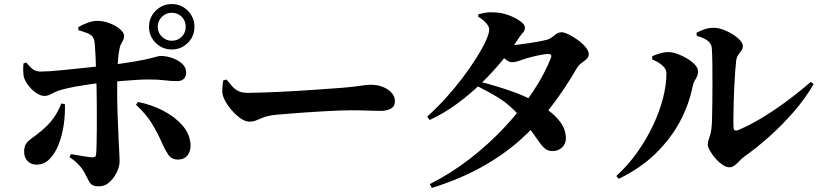

<svg xmlns="http://www.w3.org/2000/svg" viewBox="-20 -862 4040 947"><path d="M827 -618Q781 -618 748 -650.5Q715 -683 715 -730Q715 -776 748 -809Q781 -842 827 -842Q874 -842 906.5 -809Q939 -776 939 -730Q939 -683 906.5 -650.5Q874 -618 827 -618ZM469 57Q445 57 434.5 50Q424 43 417 28.5Q410 14 397 -10Q388 -28 369 -48.5Q350 -69 323 -87L330 -102Q363 -96 390.5 -91.5Q418 -87 437 -86Q445 -86 449 -89Q453 -92 454 -102Q456 -122 456.5 -156Q457 -190 457.5 -230Q458 -270 457.5 -310Q457 -350 457 -382Q457 -404 456 -436.5Q455 -469 454 -507Q453 -545 451.5 -579.5Q450 -614 448 -639Q446 -664 442 -671Q435 -688 415.5 -696.5Q396 -705 367 -713L366 -728Q384 -739 410 -749Q436 -759 462 -759Q489 -759 519 -748Q549 -737 570.5 -719.5Q592 -702 592 -685Q592 -673 587.5 -664Q583 -655 578 -646.5Q573 -638 570 -624Q565 -601 562.5 -571Q560 -541 559 -507.5Q558 -474 558 -441.5Q558 -409 558 -382Q558 -349 559.5 -311Q561 -273 562.5 -236Q564 -199 565.5 -165Q567 -131 568.5 -106Q570 -81 570 -68Q570 -42 556 -12.5Q542 17 519.5 37Q497 57 469 57ZM160 -50Q133 -50 116 -67.5Q99 -85 99 -113Q99 -138 108 -152Q117 -166 135.5 -179Q154 -192 181 -214Q220 -246 244 -279.5Q268 -313 282 -351L300 -349Q302 -303 295 -251Q288 -199 270.5 -153Q253 -107 225.5 -78.5Q198 -50 160 -50ZM199 -389Q182 -389 162.5 -401Q143 -413 126 -433Q109 -453 100 -475Q95 -489 94.5 -512Q94 -535 96 -549L109 -554Q129 -530 143.5 -519.5Q158 -509 182 -509Q198 -509 229 -511Q260 -513 297.5 -517Q335 -521 374 -525Q413 -529 445 -532.5Q477 -536 497 -538Q589 -549 640 -558Q691 -567 716.5 -573Q742 -579 752.5 -582.5Q763 -586 775 -586Q799 -586 827.5 -576.5Q856 -567 877 -549Q898 -531 898 -505Q898 -484 886.5 -473Q875 -462 853 -462Q822 -462 791.5 -466Q761 -470 714 -470Q689 -470 654 -468Q619 -466 579 -462.5Q539 -459 497 -455Q462 -452 424 -446.5Q386 -441 350.5 -434.5Q315 -428 286 -420Q268 -416 253.5 -408.5Q239 -401 226 -395Q213 -389 199 -389ZM858 -75Q826 -75 810 -99Q794 -123 783 -148Q758 -206 729 -253Q700 -300 651 -345L660 -359Q724 -347 782 -317.5Q840 -288 878.5 -245Q917 -202 920 -148Q921 -116 904.5 -95.5Q888 -75 858 -75ZM827 -661Q857 -661 876.5 -681Q896 -701 896 -730Q896 -759 876.5 -779Q857 -799 827 -799Q799 -799 778.5 -779Q758 -759 758 -730Q758 -701 778.5 -681Q799 -661 827 -661Z M1210 -262Q1188 -262 1162 -281.5Q1136 -301 1114 -329Q1092 -357 1082 -383Q1075 -402 1076.5 -424Q1078 -446 1081 -465L1097 -470Q1113 -450 1126.5 -435Q1140 -420 1157.5 -412Q1175 -404 1203 -404Q1231 -404 1271.5 -405.5Q1312 -407 1358.5 -409Q1405 -411 1452.5 -414Q1500 -417 1543 -420Q1586 -423 1619 -425.5Q1652 -428 1668 -429Q1718 -433 1754 -438.5Q1790 -444 1809 -444Q1842 -444 1869 -433Q1896 -422 1912 -404Q1928 -386 1928 -362Q1928 -338 1908.5 -326.5Q1889 -315 1856 -315Q1826 -315 1794 -316.5Q1762 -318 1707 -318Q1683 -318 1646.5 -316.5Q1610 -315 1566.5 -312.5Q1523 -310 1480.5 -307Q1438 -304 1401.5 -301Q1365 -298 1342 -296Q1304 -292 1282.5 -284Q1261 -276 1245.5 -269Q1230 -262 1210 -262Z M2100 46Q2205 -7 2299 -80Q2393 -153 2471.5 -237.5Q2550 -322 2608 -409Q2666 -496 2697 -576Q2705 -596 2684 -596Q2673 -596 2648.5 -591.5Q2624 -587 2599.5 -580.5Q2575 -574 2561 -569Q2545 -564 2532.5 -559.5Q2520 -555 2504 -555Q2492 -555 2472.5 -570Q2453 -585 2431 -603L2451 -642Q2467 -640 2477.5 -639.5Q2488 -639 2498 -639Q2510 -639 2536 -642Q2562 -645 2592 -649.5Q2622 -654 2647 -659Q2672 -664 2682 -667Q2700 -675 2716 -689Q2732 -703 2750 -703Q2762 -703 2784 -692.5Q2806 -682 2829 -665.5Q2852 -649 2868 -630Q2884 -611 2884 -594Q2884 -581 2872.5 -570.5Q2861 -560 2847.5 -550.5Q2834 -541 2827 -529Q2766 -423 2696 -332.5Q2626 -242 2541 -167.5Q2456 -93 2350 -35Q2244 23 2110 65ZM2709 -117Q2687 -116 2672.5 -126Q2658 -136 2643 -156.5Q2628 -177 2605.5 -209.5Q2583 -242 2544 -288Q2496 -344 2444.5 -376Q2393 -408 2335 -437L2350 -458Q2383 -450 2426.5 -437Q2470 -424 2517 -407Q2564 -390 2605 -368Q2647 -346 2684.5 -318Q2722 -290 2745.5 -257.5Q2769 -225 2771 -187Q2773 -156 2754.5 -137Q2736 -118 2709 -117ZM2087 -287Q2133 -328 2177.5 -377Q2222 -426 2261 -477.5Q2300 -529 2329.5 -576Q2359 -623 2376 -660Q2393 -697 2393 -717Q2393 -731 2377.5 -748.5Q2362 -766 2338 -780L2340 -792Q2355 -796 2371 -799Q2387 -802 2413 -801Q2450 -801 2486 -788Q2522 -775 2545.5 -758Q2569 -741 2569 -727Q2569 -711 2561 -703Q2553 -695 2539 -675Q2505 -622 2458 -564.5Q2411 -507 2354.5 -452Q2298 -397 2234 -350Q2170 -303 2099 -270Z M3577 -37Q3561 -37 3542.5 -50Q3524 -63 3508 -81.5Q3492 -100 3481.5 -119Q3471 -138 3471 -150Q3471 -161 3474.5 -171.5Q3478 -182 3482.5 -195.5Q3487 -209 3489 -228Q3491 -241 3492 -276.5Q3493 -312 3493.5 -359Q3494 -406 3494 -456Q3494 -506 3493.5 -550Q3493 -594 3491 -623Q3490 -646 3470.5 -661Q3451 -676 3417 -685L3415 -700Q3441 -714 3460 -719.5Q3479 -725 3500 -725Q3522 -725 3546.5 -716Q3571 -707 3593.5 -693Q3616 -679 3630 -663.5Q3644 -648 3644 -635Q3644 -622 3637 -613Q3630 -604 3622 -593Q3614 -582 3611 -563Q3609 -545 3606.5 -512.5Q3604 -480 3602 -441.5Q3600 -403 3599 -363.5Q3598 -324 3597.5 -291Q3597 -258 3598 -236Q3598 -211 3622 -221Q3673 -242 3733.5 -278Q3794 -314 3857 -360.5Q3920 -407 3979 -458L3993 -447Q3952 -376 3894.5 -310Q3837 -244 3773.5 -187.5Q3710 -131 3649 -88Q3638 -80 3627 -68Q3616 -56 3604 -46.5Q3592 -37 3577 -37ZM3020 6Q3077 -46 3122.5 -110Q3168 -174 3200.5 -242.5Q3233 -311 3250 -377Q3267 -443 3267 -500Q3267 -516 3257 -528.5Q3247 -541 3231.5 -551Q3216 -561 3197 -569V-585Q3216 -593 3236 -599Q3256 -605 3279 -605Q3297 -605 3321.5 -596Q3346 -587 3369.5 -573Q3393 -559 3408 -542.5Q3423 -526 3423 -510Q3423 -490 3411.5 -472.5Q3400 -455 3396 -435Q3379 -348 3334.5 -264Q3290 -180 3215.5 -106.5Q3141 -33 3032 20Z"/></svg>

Font: Noto Serif JP ExtraLight ExtraBold
Style: Regular
Weight: 800
Version: Version 2.003-H1;hotconv 1.1.1;makeotfexe 2.6.0